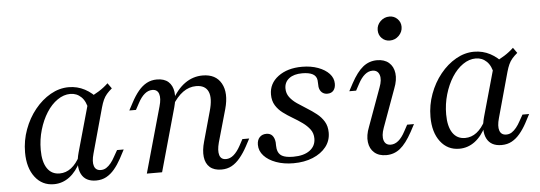

<svg xmlns="http://www.w3.org/2000/svg" viewBox="-45 -745 2477 880"><g transform="rotate(-5 1194.0 -304.5)"><path d="M171 11.3Q116.9 11.3 84.3 -31.5Q51.6 -74.2 51.6 -145.2Q51.6 -200 70.2 -250.4Q88.7 -300.8 120.6 -340.3Q152.4 -379.8 192.7 -402.8Q233.1 -425.8 276.6 -425.8Q316.1 -425.8 350.4 -407.7Q384.7 -389.5 409.7 -357.3L358.9 -314.5Q352.4 -354 331.5 -374.2Q310.5 -394.4 281.5 -394.4Q250.8 -394.4 222.2 -374.6Q193.5 -354.8 171.8 -320.6Q150 -286.3 137.1 -242.3Q124.2 -198.4 124.2 -150.8Q124.2 -95.2 144.4 -65.3Q164.5 -35.5 201.6 -35.5Q230.6 -35.5 254.8 -54Q279 -72.6 297.6 -108.9L296.8 -82.3Q275 -37.1 242.7 -12.9Q210.5 11.3 171 11.3ZM365.3 11.3Q316.1 11.3 297.6 -25Q279 -61.3 296 -123.4L365.3 -370.2Q388.7 -379.8 412.5 -394.8Q436.3 -409.7 455.6 -428.2L473.4 -403.2Q458.9 -391.1 449.2 -379.8Q439.5 -368.5 433.1 -354.4Q426.6 -340.3 421 -320.2L363.7 -112.9Q353.2 -75.8 360.5 -55.2Q367.7 -34.7 391.1 -34.7Q404.8 -34.7 416.1 -41.9Q427.4 -49.2 437.5 -61.7Q447.6 -74.2 455.6 -89.5L472.6 -119.4H503.2L481.5 -78.2Q466.9 -51.6 450 -31.5Q433.1 -11.3 412.5 0Q391.9 11.3 365.3 11.3Z M941.9 11.3Q908.1 11.3 888.7 -5.6Q869.4 -22.6 865.7 -53.2Q862.1 -83.9 873.4 -123.4L911.3 -259.7Q928.2 -318.5 914.5 -349.2Q900.8 -379.8 858.9 -379.8Q826.6 -379.8 798.4 -359.7Q770.2 -339.5 746 -299.2V-320.2Q774.2 -373.4 811.3 -399.6Q848.4 -425.8 892.7 -425.8Q953.2 -425.8 978.2 -381Q1003.2 -336.3 983.1 -263.7L940.3 -112.9Q930.6 -76.6 937.1 -55.6Q943.5 -34.7 966.9 -34.7Q985.5 -34.7 1002 -48.8Q1018.5 -62.9 1033.1 -89.5L1049.2 -119.4H1080.6L1062.1 -84.7Q1046 -54.8 1027.8 -33.1Q1009.7 -11.3 989.1 0Q968.5 11.3 941.9 11.3ZM599.2 0 683.9 -301.6Q694.4 -337.9 687.5 -358.9Q680.6 -379.8 657.3 -379.8Q638.7 -379.8 622.2 -366.1Q605.6 -352.4 591.1 -325L575 -295.2H544.4L562.9 -329.8Q579 -360.5 596.8 -381.9Q614.5 -403.2 635.5 -414.5Q656.5 -425.8 682.3 -425.8Q716.1 -425.8 735.1 -408.9Q754 -391.9 758.1 -361.7Q762.1 -331.5 750.8 -291.1L669.4 0Z M1273.4 11.3Q1229 11.3 1193.5 -1.6Q1158.1 -14.5 1137.9 -36.7Q1117.7 -58.9 1117.7 -87.1Q1117.7 -108.9 1129.4 -121.4Q1141.1 -133.9 1160.5 -133.9Q1178.2 -133.9 1187.9 -123Q1197.6 -112.1 1200 -91.9Q1200 -85.5 1200.4 -76.2Q1200.8 -66.9 1201.6 -61.3Q1205.6 -37.9 1223 -28.2Q1240.3 -18.5 1275 -18.5Q1323.4 -18.5 1350.8 -38.7Q1378.2 -58.9 1378.2 -93.5Q1378.2 -117.7 1364.9 -135.5Q1351.6 -153.2 1331.5 -167.7Q1311.3 -182.3 1287.9 -196Q1264.5 -209.7 1244 -225Q1223.4 -240.3 1210.5 -261.3Q1197.6 -282.3 1197.6 -311.3Q1197.6 -362.1 1240.3 -394Q1283.1 -425.8 1350 -425.8Q1391.1 -425.8 1423.8 -413.7Q1456.5 -401.6 1475 -381.5Q1493.5 -361.3 1493.5 -335.5Q1493.5 -316.1 1483.9 -304.4Q1474.2 -292.7 1455.6 -292.7Q1440.3 -292.7 1430.2 -302Q1420.2 -311.3 1417.7 -327.4Q1416.9 -335.5 1416.9 -344Q1416.9 -352.4 1416.1 -358.1Q1413.7 -377.4 1396.8 -386.7Q1379.8 -396 1348.4 -396Q1309.7 -396 1287.9 -379Q1266.1 -362.1 1266.1 -333.1Q1266.1 -310.5 1279 -293.1Q1291.9 -275.8 1312.5 -261.7Q1333.1 -247.6 1356 -233.5Q1379 -219.4 1399.6 -203.2Q1420.2 -187.1 1433.1 -165.7Q1446 -144.4 1446 -114.5Q1446 -77.4 1423.8 -49.2Q1401.6 -21 1362.5 -4.8Q1323.4 11.3 1273.4 11.3Z M1700 11.3Q1666.1 11.3 1645.6 -6.5Q1625 -24.2 1621 -55.2Q1616.9 -86.3 1632.3 -125L1696 -300Q1709.7 -335.5 1702 -357.7Q1694.4 -379.8 1670.2 -379.8Q1651.6 -379.8 1635.1 -366.1Q1618.5 -352.4 1604 -325L1587.9 -295.2H1556.5L1575 -329.8Q1602.4 -380.6 1630.6 -403.2Q1658.9 -425.8 1695.2 -425.8Q1729 -425.8 1749.6 -408.1Q1770.2 -390.3 1774.2 -359.3Q1778.2 -328.2 1762.9 -289.5L1699.2 -114.5Q1686.3 -79 1693.5 -56.9Q1700.8 -34.7 1725 -34.7Q1762.1 -34.7 1791.1 -89.5L1807.3 -119.4H1838.7L1820.2 -84.7Q1791.9 -33.1 1764.1 -10.9Q1736.3 11.3 1700 11.3ZM1762.1 -510.5Q1740.3 -510.5 1725.4 -525.4Q1710.5 -540.3 1710.5 -562.9Q1710.5 -586.3 1727.8 -603.2Q1745.2 -620.2 1769.4 -620.2Q1791.1 -620.2 1806 -605.2Q1821 -590.3 1821 -568.5Q1821 -545.2 1803.6 -527.8Q1786.3 -510.5 1762.1 -510.5Z M2036.3 11.3Q1982.3 11.3 1949.6 -31.5Q1916.9 -74.2 1916.9 -145.2Q1916.9 -200 1935.5 -250.4Q1954 -300.8 1985.9 -340.3Q2017.7 -379.8 2058.1 -402.8Q2098.4 -425.8 2141.9 -425.8Q2181.5 -425.8 2215.7 -407.7Q2250 -389.5 2275 -357.3L2224.2 -314.5Q2217.7 -354 2196.8 -374.2Q2175.8 -394.4 2146.8 -394.4Q2116.1 -394.4 2087.5 -374.6Q2058.9 -354.8 2037.1 -320.6Q2015.3 -286.3 2002.4 -242.3Q1989.5 -198.4 1989.5 -150.8Q1989.5 -95.2 2009.7 -65.3Q2029.8 -35.5 2066.9 -35.5Q2096 -35.5 2120.2 -54Q2144.4 -72.6 2162.9 -108.9L2162.1 -82.3Q2140.3 -37.1 2108.1 -12.9Q2075.8 11.3 2036.3 11.3ZM2230.6 11.3Q2181.5 11.3 2162.9 -25Q2144.4 -61.3 2161.3 -123.4L2230.6 -370.2Q2254 -379.8 2277.8 -394.8Q2301.6 -409.7 2321 -428.2L2338.7 -403.2Q2324.2 -391.1 2314.5 -379.8Q2304.8 -368.5 2298.4 -354.4Q2291.9 -340.3 2286.3 -320.2L2229 -112.9Q2218.5 -75.8 2225.8 -55.2Q2233.1 -34.7 2256.5 -34.7Q2270.2 -34.7 2281.5 -41.9Q2292.7 -49.2 2302.8 -61.7Q2312.9 -74.2 2321 -89.5L2337.9 -119.4H2368.5L2346.8 -78.2Q2332.3 -51.6 2315.3 -31.5Q2298.4 -11.3 2277.8 0Q2257.3 11.3 2230.6 11.3Z"/></g></svg>

Font: Playfair 5pt SemiExpanded Light 12pt
Style: Italic
Weight: 300
Italic angle: -15.6°
Version: Version 2.000;gftools[0.9.28]